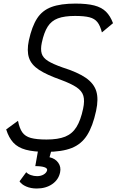

<svg xmlns="http://www.w3.org/2000/svg" viewBox="-20 -834 651 1072"><path d="M238 14Q168 14 124 2Q80 -10 54.5 -37.5Q29 -65 14.5 -111.5L80.5 -159.5Q88.5 -118 104.5 -95.2Q120.5 -72.5 152.2 -63.8Q184 -55 240 -55Q304 -55 343.8 -71Q383.5 -87 407 -124.8Q430.5 -162.5 444 -227Q453.5 -271 445.5 -298.8Q437.5 -326.5 407.2 -346.8Q377 -367 319 -388.5Q241 -416 197.8 -444.2Q154.5 -472.5 141.8 -511.5Q129 -550.5 141 -608Q158 -686 187 -731Q216 -776 267.5 -795Q319 -814 401 -814Q465.5 -814 506.2 -803.5Q547 -793 571.5 -769Q596 -745 611 -704.5L549 -653Q539.5 -690.5 524 -710.2Q508.5 -730 479.5 -737.5Q450.5 -745 399 -745Q340 -745 303.5 -731.5Q267 -718 246.2 -685.2Q225.5 -652.5 213.5 -596Q205.5 -558.5 213 -534.5Q220.5 -510.5 248.5 -493.2Q276.5 -476 329 -457.5Q413 -431 458.5 -399.8Q504 -368.5 517.5 -325Q531 -281.5 516.5 -215Q498 -129 466.2 -79Q434.5 -29 380 -7.5Q325.5 14 238 14ZM185 218.5Q152 218.5 126.2 207.2Q100.5 196 89 178.5L126.5 127.5Q135.5 137.5 152.2 143.5Q169 149.5 187 149.5Q208.5 149.5 224.2 140Q240 130.5 243 116.5Q245.5 105.5 227.8 99.5Q210 93.5 177 93.5L194.5 -5H270L256.5 44Q288.5 51 305.2 74.5Q322 98 315.5 128.5Q307 169.5 271.5 194Q236 218.5 185 218.5Z"/></svg>

Font: Victor Mono Thin
Style: Italic
Weight: 100
Italic angle: -12°
Monospace: yes
Designer: Rune Bjørnerås
Version: Version 1.561;gftools[0.9.30]